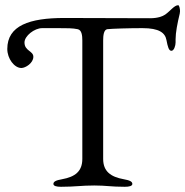

<svg xmlns="http://www.w3.org/2000/svg" viewBox="-20 -712 711 737"><path d="M227 -643C93 -643 8 -614 8 -524C8 -487 35 -451 62 -451C78 -451 108 -470 108 -494C108 -517 74 -516 74 -549C74 -574 112 -604 142 -604H204C238 -604 259 -604 278 -600C294 -597 296 -575 296 -557V-102C296 -54 268 -33 218 -24C195 -20 185 -15 185 -6C185 2 197 5 214 5C268 5 292 0 342 0C388 0 405 5 459 5C476 5 488 2 488 -6C488 -15 478 -20 455 -24C405 -33 376 -54 376 -102V-557C376 -575 378 -598 392 -600C410 -602 475 -604 527 -604C591 -604 614 -586 619 -558C624 -532 628 -517 638 -517C648 -517 654 -537 654 -549V-561C654 -587 661 -623 670 -660C670 -662 671 -666 671 -669C671 -679 668 -692 664 -692C649 -692 634 -670 614 -656C604 -649 585 -642 556 -642Z"/></svg>

Font: EB Garamond 12
Style: Regular
Weight: 400
Version: Version 0.016+